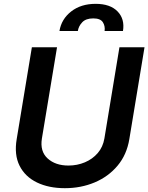

<svg xmlns="http://www.w3.org/2000/svg" viewBox="-20 -975 777 1006"><path d="M605.8 -727.3H737.2L657.7 -246.4Q644.2 -164.1 595.7 -106.5Q547.2 -49 475.5 -19Q403.8 11 320 11Q235.4 11 173.5 -19Q111.5 -49 82.6 -106.5Q53.6 -164.1 67.5 -246.4L147 -727.3H278.8L199.6 -249.6Q188.6 -182.2 229.4 -144.9Q270.2 -107.6 338.8 -107.6Q384.6 -107.6 424.7 -124.5Q464.8 -141.3 492.2 -173.1Q519.5 -204.9 527 -249.6ZM291.5 -812.5Q301.8 -875 353 -915Q404.1 -954.9 481.2 -954.9Q557.5 -954.9 596.1 -915Q634.6 -875 624.3 -812.5H528.1Q531.6 -838.8 518.8 -858.7Q506 -878.6 468.8 -878.6Q430 -878.6 410.9 -858.3Q391.7 -838.1 387.8 -812.5Z"/></svg>

Font: Inter UI Semi Bold
Style: Italic
Weight: 600
Italic angle: -9.39999°
Designer: Rasmus Andersson
Foundry: rsms
Version: 3.2;8d6f07862